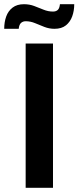

<svg xmlns="http://www.w3.org/2000/svg" viewBox="-46 -893 373 913"><path d="M76 0V-686H206V0ZM-26 -756Q-26 -788 -16.5 -814.5Q-7 -841 14 -857Q35 -873 68 -873Q94 -873 116.5 -864.5Q139 -856 161 -847Q183 -838 206 -838Q220 -838 228.5 -845.5Q237 -853 239 -873H307Q307 -842 297.5 -815.5Q288 -789 267.5 -772.5Q247 -756 213 -756Q188 -756 165 -765Q142 -774 120.5 -783Q99 -792 76 -792Q63 -792 54 -784Q45 -776 43 -756Z"/></svg>

Font: Archivo SemiBold
Style: Regular
Weight: 600
Designer: Hector Gatti
Foundry: Omnibus-Type
Version: Version 2.001